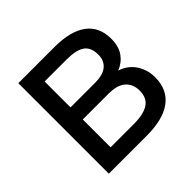

<svg xmlns="http://www.w3.org/2000/svg" viewBox="-142 -675 810 810"><g transform="rotate(-45 263.0 -270.0)"><path d="M295 0H69.5V-540H285.5Q380.5 -540 430 -503.2Q479.5 -466.5 479.5 -395Q479.5 -349.5 459 -321Q438.5 -292.5 405 -279.5Q424 -274 440.5 -262.5Q457 -251 469.2 -234.2Q481.5 -217.5 488.5 -196Q495.5 -174.5 495.5 -149.5Q495.5 -76 444.5 -38Q393.5 0 295 0ZM285.5 -466.5H153V-312H300.5Q321 -312 338.2 -316.2Q355.5 -320.5 367.8 -329.8Q380 -339 386.8 -353Q393.5 -367 393.5 -386.5Q393.5 -429.5 367.8 -448Q342 -466.5 285.5 -466.5ZM293.5 -73.5Q351 -73.5 380.2 -93Q409.5 -112.5 409.5 -155.5Q409.5 -178 401.8 -194Q394 -210 380.5 -220.2Q367 -230.5 348.8 -235Q330.5 -239.5 309.5 -239.5H153.5V-73.5Z"/></g></svg>

Font: Vela Sans Med
Style: Regular
Weight: 500
Designer: Principal design: Mikhail Sharanda - project Manrope.
Design modification: Ravid Balaliev
Foundry: Mikhail Sharanda
Version: Version 1.001